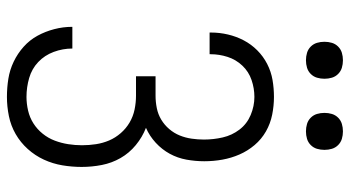

<svg xmlns="http://www.w3.org/2000/svg" viewBox="-242 -734 985 540"><g transform="rotate(90 250.0 -464.5)"><path d="M253 8Q227 8 202 4Q177 0 154 -11Q131 -22 112 -39Q93 -56 81 -78Q69 -100 62.5 -125Q56 -150 56 -175V-176H117Q117 -149 126.5 -123.5Q136 -98 155 -80Q174 -62 200 -54.5Q226 -47 253 -47Q272 -47 291.5 -51.5Q311 -56 327.5 -66.5Q344 -77 356.5 -92.5Q369 -108 376 -126.5Q383 -145 386 -164.5Q389 -184 389 -203Q389 -223 386 -242.5Q383 -262 375.5 -279.5Q368 -297 355 -312Q342 -327 325 -337Q308 -347 288.5 -351Q269 -355 250 -355H195V-410H250Q267 -410 284.5 -413.5Q302 -417 317 -426Q332 -435 343.5 -448.5Q355 -462 361.5 -478Q368 -494 370.5 -511.5Q373 -529 373 -546Q373 -573 367 -599Q361 -625 345 -646Q329 -667 304 -677.5Q279 -688 253 -688Q229 -688 205.5 -680Q182 -672 165 -654Q148 -636 140.5 -612.5Q133 -589 133 -565V-562H72V-566Q72 -590 77.5 -613.5Q83 -637 94 -658Q105 -679 122 -696Q139 -713 160.5 -724Q182 -735 205.5 -739Q229 -743 253 -743Q278 -743 303 -738Q328 -733 350 -720.5Q372 -708 388.5 -688.5Q405 -669 415 -646Q425 -623 429.5 -598Q434 -573 434 -547Q434 -522 429.5 -497Q425 -472 413 -450Q401 -428 382 -410.5Q363 -393 340 -383Q366 -373 388.5 -354.5Q411 -336 425 -311.5Q439 -287 444.5 -259Q450 -231 450 -202Q450 -175 445.5 -148Q441 -121 429.5 -96Q418 -71 399.5 -50.5Q381 -30 357.5 -16.5Q334 -3 307 2.5Q280 8 253 8ZM350 -833Q339 -833 329 -836Q319 -839 311.5 -846.5Q304 -854 301 -864Q298 -874 298 -885Q298 -896 301 -906Q304 -916 311.5 -923.5Q319 -931 329 -934Q339 -937 350 -937Q361 -937 371 -934Q381 -931 388.5 -923.5Q396 -916 399 -906Q402 -896 402 -885Q402 -874 399 -864Q396 -854 388.5 -846.5Q381 -839 371 -836Q361 -833 350 -833ZM150 -833Q139 -833 129 -836Q119 -839 111.5 -846.5Q104 -854 101 -864Q98 -874 98 -885Q98 -896 101 -906Q104 -916 111.5 -923.5Q119 -931 129 -934Q139 -937 150 -937Q161 -937 171 -934Q181 -931 188.5 -923.5Q196 -916 199 -906Q202 -896 202 -885Q202 -874 199 -864Q196 -854 188.5 -846.5Q181 -839 171 -836Q161 -833 150 -833Z"/></g></svg>

Font: Iosevka Custom Light
Style: Regular
Weight: 300
Monospace: yes
Designer: Belleve Invis
Foundry: Belleve Invis
Version: Version 27.3.5